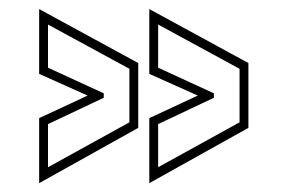

<svg xmlns="http://www.w3.org/2000/svg" viewBox="-20 -522 640 434"><path d="M68.5 -108V-255L178 -306L68.5 -355V-501.5L292.5 -379.5V-233ZM88.5 -144 272.5 -245.5V-366.5L88.5 -466.5V-369L214.5 -311V-301L88.5 -241.5ZM317.5 -108V-255L427 -306L317.5 -355V-501.5L541.5 -379.5V-233ZM337.5 -144 521.5 -245.5V-366.5L337.5 -466.5V-369L463.5 -311V-301L337.5 -241.5Z"/></svg>

Font: Tourney ExtraLight
Style: Regular
Weight: 250
Designer: Tyler Finck
Foundry: Etcetera Type Co
Version: Version 1.015